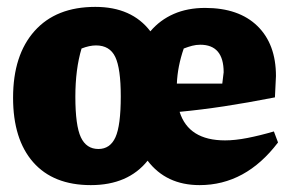

<svg xmlns="http://www.w3.org/2000/svg" viewBox="-20 -525 846 558"><path d="M244 13Q135 13 76.5 -53.5Q18 -120 18 -241Q18 -365 80.5 -435Q143 -505 257 -505Q363 -505 417 -434Q445 -467 485 -484.5Q525 -502 576 -502Q674 -502 728 -449.5Q782 -397 782 -304L779 -242Q697 -226 631 -216Q565 -206 502 -200Q528 -117 634 -117Q663 -117 699 -124Q735 -131 776 -143L788 -111Q694 13 560 13Q463 13 409 -58Q352 13 244 13ZM514 -384Q496 -332 494 -282H626L630 -315Q630 -395 562 -395Q550 -395 538.5 -392Q527 -389 514 -384ZM266 -92Q300 -92 315.5 -126Q331 -160 331 -245Q331 -326 315 -359.5Q299 -393 259 -393Q240 -393 217 -384Q199 -324 199 -244Q199 -160 215 -126Q231 -92 266 -92Z"/></svg>

Font: Piazzolla ExtraBold
Style: Regular
Weight: 800
Designer: Juan Pablo del Peral
Foundry: Huerta Tipografica
Version: Version 1.330